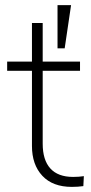

<svg xmlns="http://www.w3.org/2000/svg" viewBox="-20 -725 354 751"><path d="M258 -705 233 -536H205V-705ZM308 -36 306 3Q285 6 261 6Q186 6 145.5 -37.5Q105 -81 105 -154V-448H8V-484H105V-635H147V-484H293V-448H147V-163Q147 -99 177 -66Q207 -33 266 -33Q289 -33 308 -36Z"/></svg>

Font: wassup Sans
Style: Light
Weight: 200
Version: Version 2.001